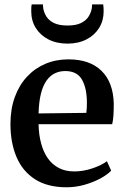

<svg xmlns="http://www.w3.org/2000/svg" viewBox="-20 -822 554 854"><path d="M276 11Q191.5 11 136 -24.5Q80.5 -60 53.5 -123.5Q26.5 -187 26.5 -270.5Q26.5 -337 45.8 -390Q65 -443 99.8 -480.5Q134.5 -518 181.5 -538Q228.5 -558 284.5 -558Q379 -558 431.2 -507.2Q483.5 -456.5 486 -361.5Q486 -330.5 484.5 -308.2Q483 -286 479 -269.5H151.5Q152.5 -222.5 163 -183.8Q173.5 -145 193.2 -117.2Q213 -89.5 242.2 -74.5Q271.5 -59.5 310.5 -59.5Q351 -59.5 392 -73.5Q433 -87.5 455.5 -105L474.5 -63Q457.5 -45 426.5 -28.2Q395.5 -11.5 356.2 -0.2Q317 11 276 11ZM151.5 -317.5 364 -320Q365.5 -330.5 366 -342.5Q366.5 -354.5 366.5 -365Q366.5 -429 344.8 -467.5Q323 -506 270 -506Q245 -506 223.8 -495.8Q202.5 -485.5 186.8 -463.2Q171 -441 162 -405Q153 -369 151.5 -317.5ZM280.5 -628Q231.5 -628 195.2 -646.8Q159 -665.5 139 -697.8Q119 -730 119 -771.5Q119 -779.5 119.2 -787.8Q119.5 -796 121 -802.5H171Q171 -798.5 171.5 -793.8Q172 -789 172.5 -784Q176 -764.5 187.2 -747.2Q198.5 -730 221 -719.2Q243.5 -708.5 280.5 -708.5Q317 -708.5 339.5 -719.2Q362 -730 373.2 -747.2Q384.5 -764.5 388 -783.5Q389 -789 389.2 -793.8Q389.5 -798.5 389.5 -802.5H439Q440 -796 440.5 -787.8Q441 -779.5 441 -771.5Q441 -730.5 421 -698Q401 -665.5 364.8 -646.8Q328.5 -628 280.5 -628Z"/></svg>

Font: Merriweather 48pt SemiBold
Style: Regular
Weight: 600
Version: Version 2.100